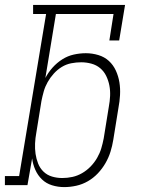

<svg xmlns="http://www.w3.org/2000/svg" viewBox="-54 -755 574 783"><path d="M208 8Q182 8 158 0.5Q134 -7 117 -23.5Q100 -40 90 -62.5Q80 -85 77 -109L58 0H-34V-37H24L134 -698H81V-735H456L432 -590H392L409 -698H174L131 -437Q143 -460 160.5 -479.5Q178 -499 200 -513Q222 -527 247 -532.5Q272 -538 296 -538Q322 -538 347 -530.5Q372 -523 390 -506.5Q408 -490 418.5 -467Q429 -444 433 -419Q437 -394 435.5 -367.5Q434 -341 429 -315L408 -185Q404 -160 396.5 -136Q389 -112 376 -89.5Q363 -67 345 -48Q327 -29 304.5 -16Q282 -3 257 2.5Q232 8 208 8ZM200 -29Q221 -29 241.5 -33.5Q262 -38 281 -49Q300 -60 315.5 -76Q331 -92 342 -111Q353 -130 359 -150Q365 -170 369 -191L390 -321Q394 -342 395 -364Q396 -386 392 -406.5Q388 -427 379 -445.5Q370 -464 354.5 -477Q339 -490 318.5 -495.5Q298 -501 277 -501Q257 -501 236.5 -497Q216 -493 198 -482Q180 -471 165.5 -455Q151 -439 140.5 -420.5Q130 -402 124.5 -382.5Q119 -363 115 -343L94 -213Q90 -192 89 -170Q88 -148 91 -127.5Q94 -107 101.5 -88Q109 -69 123.5 -55Q138 -41 158 -35Q178 -29 200 -29Z"/></svg>

Font: Iosevka Slab Extralight
Style: Italic
Weight: 200
Italic angle: -9°
Monospace: yes
Designer: Belleve Invis
Foundry: Belleve Invis
Version: Version 11.1.1; ttfautohint (v1.8.3)